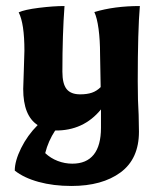

<svg xmlns="http://www.w3.org/2000/svg" viewBox="-20 -437 531 637"><path d="M29 129Q29 97 50 54.5Q71 12 105 -22Q57 -53 57 -142L59 -203L61 -269Q61 -359 42 -396Q61 -405 109 -411Q157 -417 194 -417Q187 -323 187 -199Q187 -159 201 -141.5Q215 -124 246 -124Q269 -124 285 -129.5Q301 -135 314 -148L312 -257Q312 -304 307 -341Q302 -378 293 -397Q359 -417 444 -417Q437 -336 437 -167Q437 -101 440 -56L441 0Q441 90 380 135Q319 180 217 180Q157 180 108 166.5Q59 153 29 129ZM315 -13V-74Q257 -3 163 -4Q140 31 130 71Q148 88 171.5 97Q195 106 220 106Q267 106 291 76Q315 46 315 -13Z"/></svg>

Font: Mirza
Style: Bold
Weight: 700
Designer: Arabic design by Kourosh Beigpour, Latin design by Eduardo Tunni, engineering by Lasse Fister
Version: Version 1.0010g